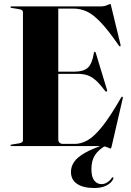

<svg xmlns="http://www.w3.org/2000/svg" viewBox="-20 -732 654 962"><path d="M32.5 -696.5Q32.5 -700 38 -700H485.5Q503 -700 516.2 -706Q529.5 -712 532.5 -712Q535 -712 537 -701L584 -507.5Q585 -501 582 -499.5Q579.5 -498.5 576 -503Q522.5 -580.5 484.2 -620.5Q446 -660.5 414 -674.8Q382 -689 348 -689H272V-373H354Q398.5 -373 420.2 -392.8Q442 -412.5 450.5 -467Q451.5 -472.5 454.5 -472.5Q458.5 -473 460 -466.5L516.5 -280.5Q518 -275 514.5 -273.5Q511 -272 507.5 -275.5Q481.5 -310 460.8 -328.8Q440 -347.5 418.5 -354.8Q397 -362 368 -362H272V-34.5Q272 -11 297 -11H355Q386 -11 418.5 -29Q451 -47 491.5 -97.2Q532 -147.5 587 -243.5Q590.5 -248.5 593.5 -247.5Q596.5 -246 595 -239L539.5 1Q537 12 534.5 12Q531 12 517.5 6Q504 0 483.5 0H38Q32.5 0 32.5 -3.5Q32.5 -7 39.5 -8L74 -13.5Q95 -17 95 -28V-672Q95 -683 74 -686.5L39.5 -692Q32.5 -693 32.5 -696.5ZM513 -10.5 515.5 -5.5Q475.5 15.5 456.8 43.8Q438 72 438 115Q438 154.5 452.2 172.5Q466.5 190.5 488.5 190.5Q504.5 190.5 518.2 181.2Q532 172 539.5 160Q542.5 155 547 157Q550 159 547 165.5Q538 184.5 513.8 197.2Q489.5 210 452.5 210Q396.5 210 366 189.2Q335.5 168.5 335.5 129Q335.5 103 351.2 79.5Q367 56 405.8 33.8Q444.5 11.5 513 -10.5Z"/></svg>

Font: Fraunces 144pt
Style: Bold
Weight: 700
Version: Version 1.000;[b76b70a41]